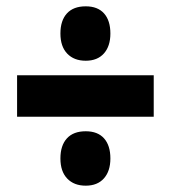

<svg xmlns="http://www.w3.org/2000/svg" viewBox="-20 -656 540 607"><path d="M251 -464Q214 -464 192.5 -486.5Q171 -509 171 -550Q171 -591 191.5 -613.5Q212 -636 251 -636Q289 -636 309 -613.5Q329 -591 329 -550Q329 -510 308.5 -487Q288 -464 251 -464ZM34 -287V-418H466V-287ZM251 -69Q214 -69 192.5 -91.5Q171 -114 171 -155Q171 -196 191.5 -218.5Q212 -241 251 -241Q289 -241 309 -218.5Q329 -196 329 -155Q329 -115 308.5 -92Q288 -69 251 -69Z"/></svg>

Font: Noto Sans Khmer UI ExtraCondensed Black
Style: Regular
Weight: 900
Width: 2
Designer: Danh Hong and the Monotype Design Team
Foundry: Monotype Imaging Inc.
Version: Version 2.002; ttfautohint (v1.8.4.7-5d5b)